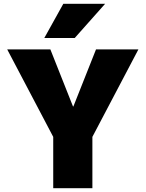

<svg xmlns="http://www.w3.org/2000/svg" viewBox="-20 -990 766 1010"><path d="M373 -790H213L313 -970H533ZM364 -430H366L485 -730H708L466 -270V0H260V-270L18 -730H245Z"/></svg>

Font: Mplus 1p Black
Style: Regular
Weight: 900
Version: Version 1.061